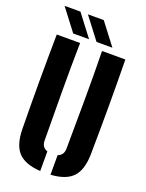

<svg xmlns="http://www.w3.org/2000/svg" viewBox="-179 -1065 884 1160"><g transform="rotate(20 263.5 -485.0)"><path d="M43 -191Q38.5 -495.5 43 -800H193Q190 -649.5 190.8 -486.8Q191.5 -324 193 -173Q193 -130 231 -117V9Q132 3 88.2 -44Q44.5 -91 43 -191ZM297 9V-117Q334 -130 334 -173Q335.5 -324 336.2 -486.8Q337 -649.5 334 -800H484Q488.5 -495.5 484 -191Q482.5 -91 439 -44Q395.5 3 297 9ZM134 -840 28 -979H130L236 -840ZM284 -840 178 -979H280L386 -840Z"/></g></svg>

Font: Big Shoulders Stencil Text Black
Style: Regular
Weight: 900
Designer: Patric King
Foundry: XO Type Co
Version: Version 1.000